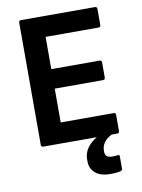

<svg xmlns="http://www.w3.org/2000/svg" viewBox="-93 -719 726 979"><g transform="rotate(-10 270.0 -229.0)"><path d="M85 0Q74 0 74 -12V-643Q74 -655 85 -655H468Q479 -655 479 -643V-561Q479 -549 468 -549H194V-382H444Q455 -382 455 -370V-293Q455 -281 444 -281H194V-106H468Q479 -106 479 -94V-12Q479 0 468 0ZM399 197Q348 197 321 174Q294 151 294 114V103Q294 59 329 25Q364 -9 427 -26L444 -13V-2Q416 10 401 30Q386 50 386 73V81Q386 111 423 111Q439 111 451 109Q461 107 461 117V181Q461 189 451 192Q439 195 425 196Q411 197 399 197Z"/></g></svg>

Font: Sofia Sans
Style: Bold
Weight: 700
Designer: Botio Nikoltchev, Ani Petrova
Foundry: lettersoup
Version: Version 4.100; ttfautohint (v1.8.4.7-5d5b)